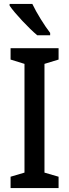

<svg xmlns="http://www.w3.org/2000/svg" viewBox="-20 -960 353 980"><path d="M145 -940H29V-931C56 -891 129 -814 170 -780H236V-792C208 -828 166 -895 145 -940ZM279 0V-58L207 -79V-634L279 -656V-714H34V-656L105 -634V-79L34 -58V0Z"/></svg>

Font: Noto Sans Arabic Cond Med
Style: Regular
Weight: 500
Width: 3
Designer: Monotype Design Team, Nadine Chahine, Nizar Qandah and Khaled Hosny
Foundry: Monotype Imaging Inc.
Version: Version 2.012